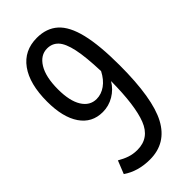

<svg xmlns="http://www.w3.org/2000/svg" viewBox="-228 -766 832 832"><g transform="rotate(-45 188.5 -350.0)"><path d="M159 10Q86 10 34 -26L58 -86Q80 -73 102 -65.5Q124 -58 150 -58Q223 -58 251 -129.5Q279 -201 280 -350Q261 -318 229 -299Q197 -280 160 -280Q94 -280 57.5 -333.5Q21 -387 21 -483Q21 -591 64 -650.5Q107 -710 185 -710Q244 -710 281.5 -676.5Q319 -643 337 -568.5Q355 -494 355 -372Q355 -169 307 -79.5Q259 10 159 10ZM92 -487Q92 -416 116 -377.5Q140 -339 181 -339Q210 -339 236 -357.5Q262 -376 280 -411Q277 -501 266 -552Q255 -603 235 -624.5Q215 -646 184 -646Q143 -646 117.5 -604.5Q92 -563 92 -487Z"/></g></svg>

Font: Georama Condensed
Style: Regular
Weight: 400
Width: 3
Designer: Jean-Baptiste Levee
Foundry: Production Type
Version: Version 1.000